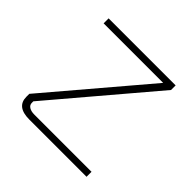

<svg xmlns="http://www.w3.org/2000/svg" viewBox="-129 -589 707 707"><g transform="rotate(45 225.0 -235.0)"><path d="M410 -26V0H112Q45 0 45 -52V-67L365 -444H55V-470H404V-446L75 -58V-50Q75 -39 85 -32.5Q95 -26 112 -26Z"/></g></svg>

Font: KoHo ExtraLight
Style: Regular
Weight: 275
Version: Version 1.000; ttfautohint (v1.6)